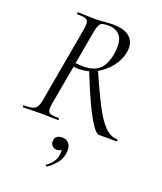

<svg xmlns="http://www.w3.org/2000/svg" viewBox="-162 -731 936 1110"><g transform="rotate(20 306.5 -176.0)"><path d="M15 0Q11 0 11 -6Q11 -12 15 -12Q48 -12 66.5 -17Q85 -22 94 -37Q103 -52 108 -81L190 -544Q195 -573 192.5 -587.5Q190 -602 175 -607.5Q160 -613 126 -613Q122 -613 122 -619Q122 -625 126 -625Q147 -625 174.5 -623.5Q202 -622 231 -622Q254 -622 286 -625Q318 -628 338 -628Q414 -628 447 -594.5Q480 -561 469 -503Q460 -454 426 -411.5Q392 -369 343.5 -343.5Q295 -318 240 -318Q234 -318 224.5 -318.5Q215 -319 208 -320L165 -81Q160 -52 162 -37Q164 -22 179.5 -17Q195 -12 228 -12Q232 -12 232 -6Q232 0 229 0Q206 0 180 -1Q154 -2 122 -2Q93 -2 64.5 -1Q36 0 15 0ZM480 0Q465 0 438 -39Q411 -78 376 -152.5Q341 -227 299 -333L347 -351Q402 -225 441.5 -150.5Q481 -76 516 -44Q551 -12 588 -12Q592 -12 592 -6Q592 0 588 0Q546 0 519.5 0Q493 0 480 0ZM259 -341Q324 -341 357.5 -371Q391 -401 403 -469Q416 -549 390 -581Q364 -613 317 -613Q295 -613 282 -610Q269 -607 261 -592Q253 -577 247 -542L212 -344Q223 -343 236 -342Q249 -341 259 -341ZM261 275Q257 277 253.5 272.5Q250 268 254 265Q277 249 290.5 229.5Q304 210 307 188Q312 162 304.5 150.5Q297 139 287 137L315 127Q316 146 306.5 155Q297 164 281 164Q261 164 251 152Q241 140 242 123Q242 106 254.5 96Q267 86 288 86Q316 86 331.5 108.5Q347 131 339 170Q334 201 313 227Q292 253 261 275Z"/></g></svg>

Font: Cormorant
Style: Italic
Weight: 400
Italic angle: -10°
Designer: Christian Thalmann (Catharsis Fonts)
Foundry: Catharsis Fonts
Version: Version 4.000